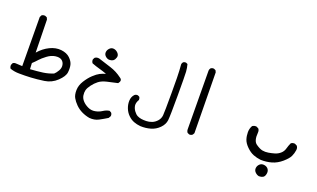

<svg xmlns="http://www.w3.org/2000/svg" viewBox="-132 -870 2710 1639"><g transform="rotate(20 1223.5 -51.0)"><path d="M38.1 176.8Q-5.9 176.8 -44.9 163.1Q-54.7 149.4 -52.7 130.9L-44.9 113.3Q-33.2 103.5 -14.6 105.5L41 108.4L38.1 -336.9L46.9 -354.5Q59.6 -364.3 78.1 -362.3L95.7 -354.5L103.5 -336.9L109.4 -39.1Q151.4 -87.9 204.6 -113.8Q257.8 -139.6 308.6 -133.8Q359.4 -127.9 388.2 -100.1Q417 -72.3 423.8 -43Q430.7 -13.7 426.3 24.4Q421.9 62.5 374 107.9Q326.2 153.3 261.7 162.6Q197.3 171.9 142.6 174.8Q87.9 177.7 38.1 176.8ZM319.3 74.2Q334 61.5 349.6 35.2Q365.2 8.8 360.4 -18.1Q355.5 -44.9 335.4 -58.6Q315.4 -72.3 278.8 -67.4Q242.2 -62.5 206.5 -35.6Q170.9 -8.8 152.8 11.7Q134.8 32.2 109.4 55.7L112.3 110.4Q176.8 106.4 226.1 99.6Q275.4 92.8 319.3 74.2Z M730.5 328.1Q692.4 321.3 659.2 305.2Q626 289.1 600.1 263.2Q574.2 237.3 559.6 210.9Q544.9 184.6 545.9 141.6Q546.9 98.6 573.2 56.6Q599.6 14.6 629.9 -13.7Q660.2 -42 684.1 -54.2Q708 -66.4 735.4 -74.2Q701.2 -86.9 667 -96.2Q632.8 -105.5 597.7 -119.1Q585.9 -132.8 587.9 -152.3L596.7 -168.9Q613.3 -181.6 635.7 -177.7Q692.4 -159.2 750.5 -141.1Q808.6 -123 858.4 -85Q886.7 -67.4 860.4 -35.2Q810.5 -24.4 765.1 -13.7Q719.7 -2.9 693.4 17.6Q667 38.1 645.5 66.9Q624 95.7 618.7 117.2Q613.3 138.7 617.2 164.6Q621.1 190.4 641.1 212.4Q661.1 234.4 692.4 249Q723.6 263.7 757.3 257.3Q791 251 816.9 233.9Q842.8 216.8 872.1 211.9L888.7 220.7Q899.4 232.4 897.5 251L885.7 271.5Q849.6 293.9 813.5 313Q777.3 332 730.5 328.1ZM717.8 -196.3Q699.2 -198.2 684.1 -212.9Q668.9 -227.5 670.4 -247.6Q671.9 -267.6 688 -284.2Q704.1 -300.8 726.1 -297.9Q748 -294.9 764.6 -276.9Q781.2 -258.8 775.4 -238.3Q769.5 -217.8 756.8 -207Q744.1 -196.3 717.8 -196.3Z M1163.1 245.1Q1130.9 242.2 1102.5 231.4Q1074.2 220.7 1049.3 196.3Q1024.4 171.9 1011.7 138.2Q999 104.5 1001 70.3Q1002.9 36.1 1024.4 13.7Q1036.1 2.9 1053.7 4.9L1068.4 11.7Q1077.1 22.5 1076.2 39.1Q1057.6 70.3 1061 95.2Q1064.5 120.1 1080.6 142.1Q1096.7 164.1 1113.8 172.9Q1130.9 181.6 1150.9 184.6Q1170.9 187.5 1195.8 187Q1220.7 186.5 1246.1 176.8Q1271.5 167 1291.5 144.5Q1311.5 122.1 1314.5 91.8Q1317.4 61.5 1317.4 -111.3Q1317.4 -284.2 1314.5 -312.5Q1311.5 -340.8 1310.5 -370.1Q1311.5 -381.8 1319.3 -390.6Q1329.1 -399.4 1345.7 -397.5L1360.4 -390.6Q1369.1 -359.4 1371.6 -324.7Q1374 -290 1374 -106.9Q1374 76.2 1369.6 115.7Q1365.2 155.3 1332.5 188.5Q1299.8 221.7 1255.9 234.4Q1211.9 247.1 1163.1 245.1Z M1579.1 168.9 1562.5 161.1Q1552.7 148.4 1552.7 131.8L1548.8 -400.4Q1549.8 -413.1 1557.6 -422.9Q1569.3 -432.6 1586.9 -430.7L1603.5 -422.9L1611.3 -406.2L1618.2 143.6L1609.4 159.2Q1596.7 170.9 1579.1 168.9Z M2260.7 300.8Q2241.2 296.9 2225.6 281.2Q2210 265.6 2211.9 244.1Q2213.9 222.7 2230.5 207Q2247.1 191.4 2272 195.3Q2296.9 199.2 2309.1 216.8Q2321.3 234.4 2316.4 259.3Q2311.5 284.2 2296.9 292.5Q2282.2 300.8 2260.7 300.8ZM2225.6 164.1Q2190.4 160.2 2158.2 147.5Q2126 134.8 2094.7 104Q2063.5 73.2 2053.7 43Q2043.9 12.7 2043.9 -20.5Q2043.9 -53.7 2059.6 -81.1Q2075.2 -92.8 2096.7 -90.8L2116.2 -81.1Q2127.9 -67.4 2126 -45.9Q2119.1 30.3 2153.8 54.7Q2188.5 79.1 2213.9 84Q2239.3 88.9 2268.1 84Q2296.9 79.1 2323.2 71.3Q2349.6 63.5 2371.1 44.9Q2392.6 26.4 2400.4 -2Q2408.2 -30.3 2419.9 -55.7Q2433.6 -67.4 2455.1 -65.4L2474.6 -55.7Q2488.3 -40 2484.4 -16.6Q2480.5 12.7 2467.8 40Q2455.1 67.4 2414.1 103Q2373 138.7 2325.7 152.3Q2278.3 166 2225.6 164.1Z"/></g></svg>

Font: NaikaiFont
Style: Regular
Weight: 400
Version: Version 1.67